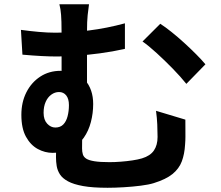

<svg xmlns="http://www.w3.org/2000/svg" viewBox="-20 -829 1040 905"><path d="M399.6 -809Q396.3 -787.3 393.2 -757.9Q390.1 -728.5 390.1 -683.4Q390.1 -665.1 390.1 -625.8Q390.1 -586.5 390.1 -539.6Q390.1 -492.8 390.1 -449.6Q390.1 -406.4 390.1 -381.2L270.3 -428.2Q270.3 -453.6 270.3 -488.7Q270.3 -523.9 270.3 -561.4Q270.3 -598.8 270.2 -631.2Q270.1 -663.6 270.1 -683.4Q270.1 -730.5 267.9 -758.9Q265.8 -787.3 259.9 -809ZM735.5 -716.9Q758.9 -701.9 788.5 -678.2Q818.2 -654.5 848.5 -626.8Q878.8 -599.2 905 -572.8Q931.3 -546.3 948.3 -525.9L858.4 -433.7Q831.2 -467.6 793.8 -505.9Q756.4 -544.2 718.7 -578.6Q681.1 -613 651.8 -633.5ZM78.7 -688.2Q120.2 -682.5 162.4 -678.7Q204.6 -674.9 239.9 -674.9Q315 -674.9 399 -685.4Q483.1 -695.8 568.8 -719.1V-598.7Q510.8 -585.6 450.6 -577.6Q390.4 -569.6 337.9 -566.1Q285.4 -562.7 248.7 -562.7Q217.1 -562.7 176.2 -564.8Q135.4 -566.9 85.7 -571.4ZM368.4 -223.9Q368.2 -213.9 367.7 -197.5Q367.3 -181.1 367.1 -163.2Q366.8 -145.3 366.8 -129.6Q366.8 -113.9 370.5 -101.5Q374.2 -89.1 386.8 -81Q399.5 -73 425.5 -68.9Q451.5 -64.7 496 -64.7Q521.5 -64.7 549.6 -66.9Q577.6 -69 604.1 -73Q630.7 -77 649.2 -82.5Q688.2 -94.3 705.5 -119.7Q722.7 -145.1 722.7 -183.5Q722.7 -212.7 721.3 -242.5Q720 -272.4 715.4 -306.7L853.7 -265.1Q853.9 -239.4 853.9 -220.5Q853.9 -201.6 854 -185.1Q854.1 -168.6 852.4 -147.6Q849.8 -102.5 836.9 -68.2Q823.9 -33.8 793.2 -8.8Q762.4 16.3 704.5 34.2Q681.9 41.3 643.6 46.2Q605.3 51.1 563.4 53.6Q521.5 56.1 487.2 56.1Q416.9 56.1 371.7 48Q326.5 39.9 300.4 25.6Q274.2 11.3 262.4 -7.2Q250.7 -25.7 247.3 -46.2Q243.9 -66.7 243.9 -87.6Q243.9 -114 244.6 -140.7Q245.3 -167.4 246 -187.6ZM419.2 -338.8Q419.2 -295.3 408.4 -253.8Q397.7 -212.4 374.9 -179.8Q352.2 -147.2 316 -127.8Q279.9 -108.5 228.1 -108.5Q191.7 -108.5 157.9 -126.8Q124.1 -145.2 102.4 -184.5Q80.7 -223.9 80.7 -287.6Q80.7 -347 104.3 -393.8Q127.9 -440.5 169.8 -467.9Q211.6 -495.2 265.8 -495.2Q342.5 -495.2 380.9 -451.5Q419.2 -407.7 419.2 -338.8ZM240.7 -227.9Q264.4 -227.9 278.4 -242.4Q292.4 -256.8 298.6 -281.2Q304.9 -305.6 304.9 -333.4Q304.9 -363.2 292.2 -379.2Q279.4 -395.2 258.3 -395.2Q238.7 -395.2 221.8 -382.9Q204.8 -370.6 195.2 -348.7Q185.5 -326.9 185.5 -297.3Q185.5 -264.2 202.4 -246.1Q219.2 -227.9 240.7 -227.9Z"/></svg>

Font: Noto Sans SC Thin
Style: Regular
Weight: 100
Designer: Ryoko NISHIZUKA 西塚涼子 (kana, bopomofo & ideographs); Paul D. Hunt (Latin, Greek & Cyrillic); Sandoll Communications 산돌커뮤니
Foundry: Adobe
Version: Version 2.004-H2;hotconv 1.0.118;makeotfexe 2.5.65603